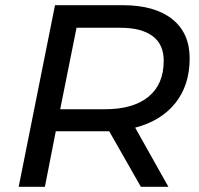

<svg xmlns="http://www.w3.org/2000/svg" viewBox="-20 -720 767 740"><path d="M501 -228 629 0H523L401 -214H382H195L153 0H52L192 -700H453Q576 -700 643.5 -646.5Q711 -593 711 -495Q711 -392 656 -323Q601 -254 501 -228ZM611 -486Q611 -549 568 -581Q525 -613 444 -613H275L212 -299H385Q493 -299 552 -347Q611 -395 611 -486Z"/></svg>

Font: Montserrat Alternates Medium
Style: Italic
Weight: 500
Italic angle: -11.3°
Designer: Julieta Ulanovsky
Foundry: Julieta Ulanovsky
Version: Version 7.200